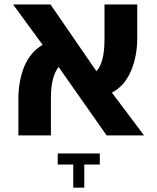

<svg xmlns="http://www.w3.org/2000/svg" viewBox="-20 -622 722 882"><path d="M213.9 -173.8Q213.9 -130.9 213.9 0Q176.8 0 64.5 0Q64.5 -42 64.5 -168Q64.5 -250 91.8 -317.4Q120.1 -383.8 175.8 -416Q130.9 -477.5 40 -601.6Q83 -601.6 211.9 -601.6Q264.6 -525.4 422.9 -294.9Q460 -335 460 -440.4Q460 -494.1 460 -601.6Q497.1 -601.6 610.4 -601.6Q610.4 -563.5 610.4 -446.3Q610.4 -362.3 581.1 -294.9Q551.8 -226.6 494.1 -196.3Q543 -130.9 641.6 0Q598.6 0 469.7 0Q415 -78.1 249 -314.5Q213.9 -268.6 213.9 -173.8ZM316.4 240.2Q316.4 213.9 316.4 133.8Q297.9 133.8 245.1 133.8Q245.1 121.1 245.1 83Q293 83 438.5 83Q438.5 95.7 438.5 133.8Q419.9 133.8 367.2 133.8Q367.2 160.2 367.2 240.2Q354.5 240.2 316.4 240.2Z"/></svg>

Font: Noto Sans Hebrew DECATHLON 
Style: Bold
Weight: 400
Designer: Monotype Design Team
Version: Version 2.000;GOOG;noto-fonts:20170220:a8a215d2e889